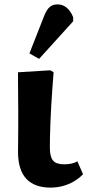

<svg xmlns="http://www.w3.org/2000/svg" viewBox="-20 -840 398 874"><path d="M210 14Q137 14 99.5 -26.5Q62 -67 62 -149Q62 -169 62.5 -198.5Q63 -228 63 -263.5Q63 -299 63 -336Q63 -373 62.5 -407Q62 -441 62 -468.5Q62 -496 62 -511L209 -520L224 -511Q221 -472 218 -432Q215 -392 213 -354Q211 -316 209.5 -281Q208 -246 207.5 -217.5Q207 -189 207 -168Q207 -126 221.5 -109Q236 -92 272 -92Q290 -92 306 -95.5Q322 -99 332 -106L358 -47Q340 -28 316 -14Q292 0 265 7Q238 14 210 14ZM158 -572 114 -597 180 -765Q192 -796 206 -808Q220 -820 242 -820Q265 -820 283 -805.5Q301 -791 313 -762V-743Z"/></svg>

Font: Literata 18pt
Style: Bold
Weight: 700
Designer: Latin by Veronika Burian and Jose Scaglione. Greek by Irene Vlachou. Cyrillic by Vera Evstafieva.
Foundry: TypeTogether
Version: Version 3.103;gftools[0.9.29]